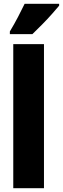

<svg xmlns="http://www.w3.org/2000/svg" viewBox="-20 -993 332 1013"><path d="M212 0H50V-760H212ZM292 -963Q278 -946 254.5 -919.5Q231 -893 203.5 -865Q176 -837 151 -813H32V-827Q56 -867 75 -903.5Q94 -940 110 -973H292Z"/></svg>

Font: Noto Sans Sinhala ExtraCondensed Black
Style: Regular
Weight: 900
Width: 2
Designer: Jelle Bosma - Monotype Design Team
Foundry: Monotype Imaging Inc.
Version: Version 2.006; ttfautohint (v1.8.4.7-5d5b)